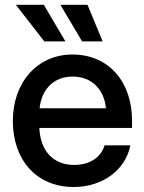

<svg xmlns="http://www.w3.org/2000/svg" viewBox="-20 -749 587 781"><path d="M279.8 11.7C397.5 11.7 490.7 -57.6 510.3 -157.7H405.3C391.1 -110.4 347.2 -78.1 281.7 -78.1C193.8 -78.1 143.6 -138.7 140.1 -228.5H517.1V-258.3C517.1 -417 421.4 -527.3 274.4 -527.3C132.3 -527.3 32.2 -414.1 32.2 -256.8C32.2 -101.1 126 11.7 279.8 11.7ZM314 -580.6H397.5L335.9 -729.5H225.6ZM160.2 -580.6H246.1L158.2 -729.5H44.4ZM141.1 -308.6C149.4 -387.7 200.2 -437.5 275.4 -437.5C351.6 -437.5 402.8 -387.7 411.1 -308.6Z"/></svg>

Font: Raveo Display Display Medium
Style: Regular
Weight: 500
Designer: Jakub Foglar, Rasmus Andersson (Inter)
Foundry: Jakubfoglar.com
Version: Version 1.100;Glyphs 3.2.3 (3260)